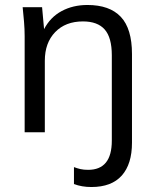

<svg xmlns="http://www.w3.org/2000/svg" viewBox="-20 -531 625 771"><path d="M79 0V-386Q79 -414 76.5 -443.5Q74 -473 71 -502H149L157 -414Q182 -462 227.5 -486.5Q273 -511 331 -511Q420 -511 465 -463.5Q510 -416 510 -314V42Q510 128 469 174Q428 220 347 220Q308 220 277 208V140Q290 145 303 148Q316 151 334 151Q429 151 429 34V-309Q429 -380 400.5 -412.5Q372 -445 313 -445Q243 -445 201.5 -402Q160 -359 160 -287V0Z"/></svg>

Font: Winston
Style: Regular
Weight: 400
Designer: Original fonts by Vernon Adams / Changes by Cristiano Sobral
Foundry: Original fonts by Vernon Adams / Changes by Cristiano Sobral
Version: Version 2.503;July 17, 2020;FontCreator 13.0.0.2655 64-bit